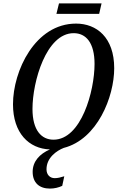

<svg xmlns="http://www.w3.org/2000/svg" viewBox="-20 -863 698 1123"><path d="M310 -782H560L574 -843H325ZM272 240C298 240 323 234 344 224L356 168C334 175 317 179 300 179C272 179 252 159 252 127C252 59 312 18 353 2C549 -48 648 -296 648 -464C648 -645 544 -725 425 -725C185 -725 56 -448 56 -253C56 -85 149 7 272 11C212 37 171 81 171 142C171 205 209 240 272 240ZM293 -46C223 -46 170 -100 170 -226C170 -385 250 -669 411 -669C483 -669 533 -613 533 -489C533 -330 455 -46 293 -46Z"/></svg>

Font: Noto Serif Condensed Medium
Style: Italic
Weight: 500
Width: 3
Italic angle: -12°
Designer: Monotype Design Team
Foundry: Monotype Imaging Inc.
Version: Version 2.013